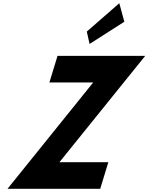

<svg xmlns="http://www.w3.org/2000/svg" viewBox="-20 -1172 921 1192"><path d="M518.9 -976 536.1 -899 751.8 -1037 720.7 -1152ZM881.4 -825H337.1L286.6 -660H558.6L26.8 0H602.2L652.6 -165H348.9Z"/></svg>

Font: Hussar
Style: BdSuprConOblThree
Weight: 700
Foundry: Cannot Into Space Fonts
Version: Version 2.00